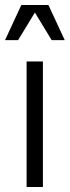

<svg xmlns="http://www.w3.org/2000/svg" viewBox="-27 -745 278 765"><path d="M79 0H144V-500H79ZM-7 -585H45L112 -695L179 -585H231L166 -725H58Z"/></svg>

Font: Uncut Sans Book
Style: Regular
Weight: 350
Designer: Kasper Nordkvist
Foundry: UNCUT.wtf
Version: Version 1.304;Glyphs 3.2 (3246)